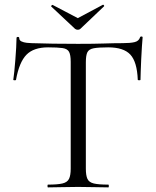

<svg xmlns="http://www.w3.org/2000/svg" viewBox="-20 -812 674 832"><path d="M188.4 -606.8Q125.8 -606.8 94.5 -574.7Q63.2 -542.6 49.4 -466.2Q49.2 -464 43.4 -464.1Q37.6 -464.2 37.6 -466.4Q39.6 -478.8 42 -502.3Q44.4 -525.8 46.5 -553Q48.6 -580.2 50.1 -605.4Q51.6 -630.6 51.6 -647Q51.6 -652 57.5 -652Q63.4 -652 63.4 -647Q63.4 -637 73.1 -632.5Q82.8 -628 95.5 -626.5Q108.2 -625 117.2 -625Q203.2 -622 318.2 -622Q389 -622 430.6 -623.5Q472.2 -625 511.2 -625Q544.8 -625 563.3 -629.5Q581.8 -634 586.8 -650Q587.8 -654 592.9 -654Q598 -654 598 -650Q596.8 -634.8 594.9 -609.1Q593 -583.4 591.9 -555.1Q590.8 -526.8 589.8 -502.7Q588.8 -478.6 588.8 -466.4Q588.8 -464.2 583 -464.2Q577.2 -464.2 577 -466.4Q574 -543.8 544.9 -575.3Q515.8 -606.8 448.8 -606.8Q407.2 -606.8 386.3 -602.9Q365.4 -599 358.7 -585.6Q352 -572.2 352 -542V-81Q352 -52 358.8 -37Q365.6 -22 386.3 -17Q407 -12 449.4 -12Q451.6 -12 451.6 -6Q451.6 0 449.4 0Q423 0 390 -1Q357 -2 318.2 -2Q281.4 -2 248.4 -1Q215.4 0 188 0Q185.8 0 185.8 -6Q185.8 -12 188 -12Q229.4 -12 250.6 -17Q271.8 -22 279.1 -37Q286.4 -52 286.4 -81V-544Q286.4 -574 279.3 -587.3Q272.2 -600.6 251 -603.7Q229.8 -606.8 188.4 -606.8ZM305.2 -687 202.2 -783.6Q200.4 -785.8 203.8 -788.8Q207.2 -791.8 208.2 -790.6L317.2 -733.4L425.2 -791Q427.2 -792.8 430.1 -789.4Q433 -786 430.2 -784L328.2 -687Q324.2 -683 317.2 -683Q310.2 -683 305.2 -687Z"/></svg>

Font: Cormorant Garamond Light
Style: Regular
Weight: 300
Designer: Christian Thalmann (Catharsis Fonts)
Foundry: Catharsis Fonts
Version: Version 4.001